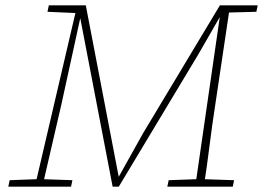

<svg xmlns="http://www.w3.org/2000/svg" viewBox="-20 -696 981 716"><path d="M11 0 16 -24 122 -28H135L250 -24L245 0ZM110 0 266 -668H288L209 -307L138 0ZM400 0 278 -635 272 -638 271 -647 157 -652 162 -676H300L424 -30H419L514 -200L800 -676H826V-640H804L720 -494L423 0ZM604 0 609 -24 720 -28H735L853 -24L848 0ZM708 0 802 -649 816 -676H838L783 -307Q771 -230 761.5 -153.5Q752 -77 740 0ZM813 -649 815 -676H941L936 -652L821 -649Z"/></svg>

Font: Source Serif 4 ExtraLight
Style: Italic
Weight: 250
Italic angle: -12°
Designer: Frank Grießhammer
Foundry: Adobe Systems Incorporated
Version: Version 4.004;hotconv 1.0.116;makeotfexe 2.5.65601